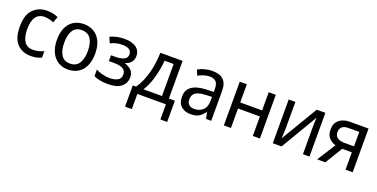

<svg xmlns="http://www.w3.org/2000/svg" viewBox="-21 -1286 4349 2212"><g transform="rotate(20 2153.5 -180.0)"><path d="M282.2 9.8C340.8 9.8 379.4 0 414.1 -19V-97.2C378.4 -79.6 336.9 -65.9 282.2 -65.9C188.5 -65.9 141.1 -136.7 141.1 -266.1C141.1 -399.4 187 -469.2 286.1 -469.2C319.3 -469.2 366.7 -455.6 396 -443.8L422.9 -517.1C392.1 -532.7 340.3 -545.9 288.1 -545.9C220.2 -545.9 163.6 -523.9 118.7 -480C73.2 -436 50.8 -364.3 50.8 -265.1C50.8 -169.9 72.3 -100.1 115.7 -56.2C158.7 -12.2 214.4 9.8 282.2 9.8Z M974.1 -269C974.1 -357.4 952.1 -425.8 908.7 -474.1C865.2 -522 809.1 -545.9 740.2 -545.9C667.5 -545.9 609.9 -522 567.9 -474.1C525.9 -425.8 504.9 -357.4 504.9 -269C504.9 -90.8 603 9.8 737.3 9.8C882.3 9.8 974.1 -90.8 974.1 -269ZM595.2 -269C595.2 -332 606.4 -381.8 629.4 -418C651.9 -454.1 688 -472.2 738.3 -472.2C788.6 -472.2 825.7 -454.1 849.1 -418C872.6 -381.8 884.3 -332 884.3 -269C884.3 -205.6 872.6 -155.3 849.1 -118.7C825.7 -81.5 789.1 -63 739.3 -63C689 -63 652.8 -81.5 629.9 -118.7C606.9 -155.3 595.2 -205.6 595.2 -269Z M1239.7 -545.9C1173.3 -545.9 1114.7 -534.2 1060.1 -508.8L1090.8 -439C1140.1 -461.9 1179.2 -473.1 1233.9 -473.1C1307.6 -473.1 1348.1 -447.8 1348.1 -397C1348.1 -367.2 1335 -345.7 1309.1 -333.5C1283.2 -321.3 1248.5 -314.9 1205.1 -314.9H1150.9V-243.2H1216.8C1314.5 -243.2 1360.8 -214.8 1360.8 -152.8C1360.8 -119.6 1347.7 -96.2 1321.8 -82.5C1295.9 -68.8 1264.2 -62 1227.1 -62C1157.2 -62 1096.2 -82.5 1054.7 -104V-24.9C1093.8 -2 1155.3 9.8 1229 9.8C1304.2 9.8 1359.4 -5.4 1394.5 -35.6C1429.2 -65.9 1446.8 -103.5 1446.8 -147.9C1446.8 -188.5 1435.5 -218.8 1413.6 -238.8C1391.1 -258.3 1364.7 -272.9 1335 -282.2V-286.1C1392.1 -303.2 1429.7 -339.8 1429.7 -404.8C1429.7 -449.7 1412.6 -484.4 1377.9 -509.3C1343.3 -533.7 1296.9 -545.9 1239.7 -545.9Z M1675.8 -536.1C1674.3 -453.6 1663.6 -371.6 1642.6 -290.5C1621.6 -209.5 1589.4 -137.2 1546.9 -74.2H1505.9V186H1588.9V0H1939V186H2022V-74.2H1948.7V-536.1ZM1863.8 -74.2H1636.7C1668.5 -122.1 1694.8 -182.6 1715.3 -255.9C1735.4 -328.6 1748 -398.9 1752.9 -466.8H1863.8Z M2311.5 -544.9C2245.1 -544.9 2182.6 -524.4 2137.7 -499L2164.6 -433.1C2205.6 -454.6 2254.4 -474.1 2306.6 -474.1C2339.4 -474.1 2364.3 -465.3 2382.3 -448.2C2399.9 -430.7 2408.7 -399.4 2408.7 -355V-323.2L2323.7 -319.8C2159.7 -314.5 2082.5 -255.9 2082.5 -148.9C2082.5 -94.2 2097.7 -54.2 2127.9 -28.8C2158.2 -2.9 2196.3 9.8 2241.7 9.8C2284.2 9.8 2317.9 2.9 2341.8 -11.2C2365.7 -25.4 2388.7 -46.9 2410.6 -76.2H2414.6L2431.6 0H2494.6V-365.2C2494.6 -490.2 2434.1 -544.9 2311.5 -544.9ZM2408.7 -213.9C2408.7 -162.1 2394.5 -123.5 2366.7 -98.6C2338.9 -73.7 2304.2 -61 2262.7 -61C2209.5 -61 2172.4 -87.9 2172.4 -147.9C2172.4 -182.1 2184.1 -208.5 2208 -227.1C2231.9 -245.6 2274.4 -256.3 2335.4 -258.8L2408.7 -262.2Z M2649.4 -536.1V0H2736.3V-238.8H3004.4V0H3091.3V-536.1H3004.4V-313H2736.3V-536.1Z M3249.5 -536.1V0H3357.4L3622.6 -448.2C3621.1 -435.1 3620.1 -413.6 3619.6 -383.8C3619.1 -354 3618.7 -331.1 3618.7 -315.9V0H3699.2V-536.1H3593.3L3325.2 -86.9C3327.1 -112.3 3331.5 -185.1 3331.5 -209V-536.1Z M4022.5 -212.9H4141.1V0H4228.5V-536.1H4001.5C3946.8 -536.1 3902.8 -522.5 3870.1 -495.1C3836.9 -467.8 3820.3 -428.7 3820.3 -377.9C3820.3 -330.6 3832.5 -295.4 3856.9 -271.5C3880.9 -247.6 3907.7 -232.4 3936.5 -225.1L3793.5 0H3893.1ZM3905.3 -377C3905.3 -401.9 3913.1 -422.4 3929.2 -438.5C3945.3 -454.6 3971.7 -462.9 4009.3 -462.9H4141.1V-286.1H4025.4C3949.2 -286.1 3905.3 -314.5 3905.3 -377Z"/></g></svg>

Font: Avrile Sans
Style: Regular
Weight: 400
Designer: Monotype Design Team, Google (font), Stefan Peev (BGR Cyrillic), Cristiano Sobral (main changes)
Foundry: The Avrile Sans Project Authors
Version: Version 3.110